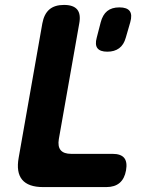

<svg xmlns="http://www.w3.org/2000/svg" viewBox="-20 -760 640 780"><path d="M155 0Q95 0 70 -30Q45 -60 56 -120L152 -665Q159 -703 180.5 -721.5Q202 -740 240 -740Q278 -740 293.5 -721.5Q309 -703 302 -665L219 -195Q214 -165 226.5 -150Q239 -135 269 -135H437Q471 -135 484.5 -118.5Q498 -102 492 -68Q486 -34 466 -17Q446 0 412 0ZM416 -550Q387 -550 376 -564Q365 -578 373 -607L389 -669Q397 -700 415.5 -715Q434 -730 465 -730Q496 -730 507 -715Q518 -700 509 -669L491 -607Q483 -578 464 -564Q445 -550 416 -550Z"/></svg>

Font: Maple Mono NL ExtraBold
Style: Italic
Weight: 800
Italic angle: -10°
Monospace: yes
Designer: subframe7536
Version: Version 7.000